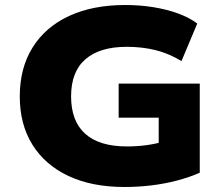

<svg xmlns="http://www.w3.org/2000/svg" viewBox="-20 -736 893 767"><path d="M478 11Q347 11 253.5 -33Q160 -77 109.5 -158Q59 -239 59 -351Q59 -464 110 -546Q161 -628 255.5 -672Q350 -716 481 -716Q538 -716 591.5 -707.5Q645 -699 690.5 -682.5Q736 -666 768 -642L705 -492Q654 -523 600.5 -536Q547 -549 486 -549Q379 -549 321.5 -499.5Q264 -450 264 -351Q264 -252 320.5 -201.5Q377 -151 487 -151Q529 -151 568 -156.5Q607 -162 646 -174L614 -118V-266H454V-402H778V-46Q737 -28 688 -15Q639 -2 585.5 4.5Q532 11 478 11Z"/></svg>

Font: Nunito Sans 10pt SemiExpanded Black
Style: Regular
Weight: 900
Width: 6
Designer: Vernon Adams
Foundry: Vernon Adams
Version: Version 3.101;gftools[0.9.27]